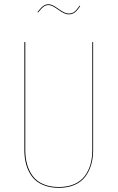

<svg xmlns="http://www.w3.org/2000/svg" viewBox="-20 -879 556 908"><path d="M304.7 -811Q285.6 -811 255.6 -833Q225.6 -855 210.4 -855Q196.3 -855 185.8 -847.2Q175.3 -839.4 160.6 -820.3L157.2 -821.8Q171.9 -841.3 183.6 -850.1Q195.3 -858.9 210.4 -858.9Q226.6 -858.9 256.6 -836.9Q286.6 -814.9 304.7 -814.9Q320.3 -814.9 331.5 -823.2Q342.8 -831.5 356 -852.1L359.4 -850.6Q346.2 -829.6 333.7 -820.3Q321.3 -811 304.7 -811ZM420.4 -680.2V-169.4Q420.4 -131.8 411.4 -100.6Q402.3 -69.3 383.8 -44.2Q365.2 -19 333.3 -4.9Q301.3 9.3 258.3 9.3Q214.8 9.3 182.4 -4.9Q149.9 -19 131.3 -44.2Q112.8 -69.3 104 -100.6Q95.2 -131.8 95.2 -169.4V-680.2H99.6V-169.4Q99.6 -132.3 108.2 -101.8Q116.7 -71.3 134.8 -46.6Q152.8 -22 184.3 -8.3Q215.8 5.4 258.3 5.4Q300.3 5.4 331.8 -8.5Q363.3 -22.5 381.3 -47.1Q399.4 -71.8 408 -102.3Q416.5 -132.8 416.5 -169.4V-680.2Z"/></svg>

Font: Fira Sans Compressed Four
Style: Regular
Weight: 100
Width: 1
Designer: Carrois Corporate & Edenspiekermann AG
Foundry: Carrois Corporate GbR & Edenspiekermann AG
Version: Version 4.203;PS 004.203;hotconv 1.0.88;makeotf.lib2.5.64775